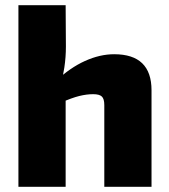

<svg xmlns="http://www.w3.org/2000/svg" viewBox="-20 -720 652 740"><path d="M420 -511Q564 -511 564 -372V0H382V-315Q382 -339 372.5 -348Q363 -357 339 -357Q314 -357 285.5 -350Q257 -343 214 -324L196 -408Q250 -459 307.5 -485Q365 -511 420 -511ZM233 -700 234 -541Q234 -499 228 -460Q222 -421 215 -397L233 -384V0H51V-700Z"/></svg>

Font: Exo 2 ExtraBold
Style: Regular
Weight: 800
Designer: Natanael Gama
Foundry: Natanael Gama
Version: Version 2.010